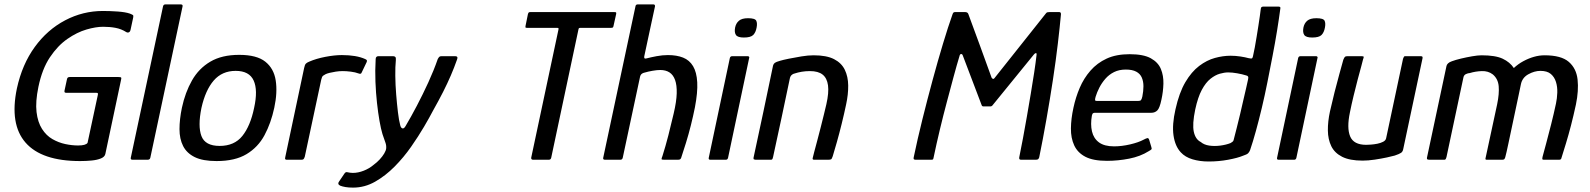

<svg xmlns="http://www.w3.org/2000/svg" viewBox="-20 -728 7248 875"><path d="M460 -26Q457 -13 440 -6Q423 1 398 3.5Q373 6 345 6Q170 6 96.5 -78Q23 -162 57 -325Q81 -435 138.5 -514Q196 -593 277 -635.5Q358 -678 449 -678Q481 -678 516.5 -675.5Q552 -673 572 -666Q582 -662 585.5 -659.5Q589 -657 587 -648L576 -597Q574 -584 568 -581Q562 -578 555 -582Q533 -596 507 -601Q481 -606 450 -606Q417 -606 374 -593.5Q331 -581 287 -550.5Q243 -520 207.5 -467Q172 -414 155 -332Q141 -264 146.5 -217.5Q152 -171 171.5 -140.5Q191 -110 219 -94Q247 -78 277.5 -71.5Q308 -65 336 -65Q371 -65 379 -77L426 -296Q427 -302 425.5 -303.5Q424 -305 419 -305H283Q277 -305 275 -307Q273 -309 274 -315L285 -366Q286 -372 289 -374.5Q292 -377 298 -377H519Q530 -377 532 -374.5Q534 -372 531 -361Z M576 -9 723 -699Q725 -708 734 -708H803Q814 -708 812 -699L665 -9Q663 0 653 0H584Q574 0 576 -9Z M967 6Q904 6 867.5 -12Q831 -30 814.5 -62.5Q798 -95 798 -139.5Q798 -184 809 -237Q824 -307 855 -361.5Q886 -416 938.5 -447Q991 -478 1070 -478Q1150 -478 1189 -447Q1228 -416 1236.5 -361.5Q1245 -307 1230 -237Q1215 -167 1185.5 -112Q1156 -57 1103.5 -25.5Q1051 6 967 6ZM981 -63Q1048 -63 1084.5 -108.5Q1121 -154 1138 -236Q1156 -317 1136 -361Q1116 -405 1054 -405Q992 -405 954 -361Q916 -317 898 -236Q881 -153 898 -108Q915 -63 981 -63Z M1538 -477Q1604 -477 1644 -459Q1651 -456 1652 -453Q1653 -450 1651 -445L1629 -399Q1627 -393 1623.5 -392Q1620 -391 1615 -393Q1599 -399 1578.5 -401.5Q1558 -404 1542 -404Q1526 -404 1510 -401.5Q1494 -399 1482 -396Q1470 -393 1464 -390Q1458 -387 1452.5 -383Q1447 -379 1444 -365L1369 -14Q1366 -5 1363 -2.5Q1360 0 1354 0H1286Q1283 0 1280.5 -2Q1278 -4 1280 -12L1366 -418Q1369 -433 1374 -438Q1379 -443 1389 -447Q1421 -461 1463 -469Q1505 -477 1538 -477Z M1589 127Q1569 127 1554.5 124.5Q1540 122 1530 118Q1516 111 1526 98L1549 64Q1555 54 1564 57Q1569 58 1574.5 59Q1580 60 1588 60Q1612 60 1637.5 50Q1663 40 1683 23Q1698 12 1710.5 -1.5Q1723 -15 1731 -28.5Q1739 -42 1740 -52Q1741 -66 1736.5 -78Q1732 -90 1723 -117Q1716 -140 1709.5 -177Q1703 -214 1698 -259.5Q1693 -305 1691 -355.5Q1689 -406 1692 -458Q1692 -472 1705 -472H1771Q1778 -472 1781.5 -468.5Q1785 -465 1784 -454Q1781 -424 1781.5 -382.5Q1782 -341 1785.5 -297.5Q1789 -254 1793.5 -216.5Q1798 -179 1804 -157Q1807 -145 1814 -143Q1821 -141 1828 -153Q1853 -195 1880 -246.5Q1907 -298 1932 -352.5Q1957 -407 1975 -459Q1979 -466 1982 -469Q1985 -472 1993 -472H2054Q2069 -472 2063 -457Q2050 -420 2034.5 -384Q2019 -348 1999.5 -309.5Q1980 -271 1953 -223Q1938 -194 1912.5 -150.5Q1887 -107 1853.5 -59Q1820 -11 1778.5 31Q1737 73 1689.5 100Q1642 127 1589 127Z M2409 0Q2405 0 2402.5 -2.5Q2400 -5 2401 -10L2525 -593Q2526 -598 2525 -599.5Q2524 -601 2519 -601H2384Q2376 -601 2375 -602.5Q2374 -604 2375 -610L2386 -664Q2388 -670 2390 -671.5Q2392 -673 2398 -673H2778Q2786 -673 2787.5 -671.5Q2789 -670 2788 -664L2776 -610Q2775 -604 2772.5 -602.5Q2770 -601 2762 -601H2625Q2620 -601 2618.5 -599.5Q2617 -598 2616 -593L2492 -9Q2490 0 2481 0Z M2729 -9Q2766 -181 2802.5 -354Q2839 -527 2876 -699Q2877 -708 2887 -708Q2905 -708 2922.5 -708Q2940 -708 2957 -708Q2966 -708 2965 -699Q2953 -643 2940.5 -585.5Q2928 -528 2916 -471Q2915 -464 2917.5 -462Q2920 -460 2927 -462Q2946 -467 2972.5 -472Q2999 -477 3024 -477Q3064 -477 3093 -465.5Q3122 -454 3138.5 -426.5Q3155 -399 3157.5 -353Q3160 -307 3147 -239Q3139 -199 3128.5 -157Q3118 -115 3106 -76.5Q3094 -38 3084 -8Q3082 -3 3078.5 -1.5Q3075 0 3069 0Q3053 0 3038 0Q3023 0 3007 0Q2996 0 2995 -2.5Q2994 -5 2999 -17Q3013 -61 3026 -111.5Q3039 -162 3050 -210Q3063 -265 3064 -302.5Q3065 -340 3056.5 -363.5Q3048 -387 3031 -398Q3014 -409 2989 -409Q2974 -409 2954 -405.5Q2934 -402 2917 -397Q2910 -396 2904 -391Q2898 -386 2896 -374L2818 -9Q2816 0 2807 0H2737Q2727 0 2729 -9Z M3428 -602Q3424 -580 3412.5 -568.5Q3401 -557 3370 -557Q3342 -557 3334 -568.5Q3326 -580 3330 -602Q3334 -622 3347.5 -633.5Q3361 -645 3389 -645Q3421 -645 3426.5 -633.5Q3432 -622 3428 -602ZM3298 -9Q3296 0 3288 0H3217Q3208 0 3210 -9L3306 -463Q3308 -472 3317 -472H3388Q3391 -472 3393.5 -469.5Q3396 -467 3394 -463Z M3423 0Q3420 0 3416.5 -1.5Q3413 -3 3414 -9Q3437 -114 3459 -219Q3481 -324 3503 -429Q3505 -437 3511 -441.5Q3517 -446 3535 -451Q3548 -455 3575 -460.5Q3602 -466 3632.5 -471Q3663 -476 3688 -476Q3747 -476 3781 -458.5Q3815 -441 3830 -410Q3845 -379 3845.5 -338.5Q3846 -298 3836 -252Q3827 -209 3816 -164.5Q3805 -120 3794 -81Q3783 -42 3775 -16Q3771 -4 3767.5 -2Q3764 0 3754 0H3690Q3681 0 3684 -9Q3685 -14 3690.5 -35Q3696 -56 3704 -85.5Q3712 -115 3720 -147Q3728 -179 3735 -207Q3742 -235 3746 -253Q3758 -306 3753.5 -339Q3749 -372 3729 -388Q3709 -404 3671 -404Q3651 -404 3633.5 -401Q3616 -398 3601 -393Q3594 -392 3587.5 -386Q3581 -380 3579 -368Q3561 -282 3542 -192.5Q3523 -103 3503 -12Q3502 -8 3500.5 -4Q3499 0 3494 0Z M4152 0Q4141 0 4144 -11Q4161 -93 4183.5 -183.5Q4206 -274 4230 -362.5Q4254 -451 4277.5 -529Q4301 -607 4321 -663Q4323 -669 4325.5 -671Q4328 -673 4333 -673H4378Q4390 -673 4393 -664Q4419 -593 4446 -520Q4473 -447 4499 -374Q4502 -369 4506 -368.5Q4510 -368 4513 -373L4745 -665Q4749 -671 4753 -672Q4757 -673 4763 -673H4807Q4816 -673 4815 -662Q4810 -607 4801 -530Q4792 -453 4778.5 -364.5Q4765 -276 4749 -185Q4733 -94 4716 -11Q4714 -5 4711 -2.5Q4708 0 4700 0H4633Q4623 0 4625 -11Q4633 -50 4642 -98Q4651 -146 4660 -198Q4669 -250 4677.5 -300.5Q4686 -351 4693 -397Q4700 -443 4704 -479Q4705 -486 4701 -486Q4697 -486 4692 -480L4504 -249Q4500 -243 4493 -243H4462Q4456 -243 4454 -248L4367 -477Q4365 -482 4360.5 -482Q4356 -482 4354 -477Q4340 -431 4325.5 -377Q4311 -323 4295 -263Q4279 -203 4263.5 -138.5Q4248 -74 4234 -7Q4233 -2 4231 -1Q4229 0 4225 0Z M4872 -237Q4882 -284 4900.5 -327.5Q4919 -371 4949.5 -406Q4980 -441 5023.5 -461Q5067 -481 5128 -481Q5191 -481 5224.5 -462.5Q5258 -444 5270.5 -413.5Q5283 -383 5282 -346.5Q5281 -310 5273 -274Q5265 -235 5254 -224.5Q5243 -214 5227 -214H4969Q4965 -214 4961.5 -212Q4958 -210 4956 -201Q4949 -161 4956.5 -129Q4964 -97 4988.5 -79Q5013 -61 5057 -61Q5092 -61 5130.5 -70Q5169 -79 5193 -92Q5202 -97 5208.5 -98.5Q5215 -100 5218 -88L5227 -58Q5230 -50 5227 -47Q5224 -44 5215 -39Q5177 -15 5126 -5Q5075 5 5025 5Q4962 5 4926.5 -13.5Q4891 -32 4875.5 -65.5Q4860 -99 4860.5 -143Q4861 -187 4872 -237ZM5186 -288Q5191 -313 5191 -335Q5191 -357 5183.5 -374.5Q5176 -392 5158 -401.5Q5140 -411 5111 -411Q5080 -411 5057 -399.5Q5034 -388 5017.5 -369Q5001 -350 4990 -328.5Q4979 -307 4973 -287Q4970 -276 4970.5 -272Q4971 -268 4978 -268Q5025 -268 5072.5 -268Q5120 -268 5167 -268Q5176 -268 5179.5 -271.5Q5183 -275 5186 -288Z M5337 -230Q5354 -306 5382 -353.5Q5410 -401 5445 -427.5Q5480 -454 5517 -464Q5554 -474 5588 -474Q5611 -474 5633.5 -470.5Q5656 -467 5670 -463Q5680 -461 5684 -461.5Q5688 -462 5690 -471Q5694 -488 5698.5 -512Q5703 -536 5707 -561.5Q5711 -587 5715 -611.5Q5719 -636 5721.5 -655Q5724 -674 5725 -682Q5726 -693 5729 -695.5Q5732 -698 5738 -698H5805Q5810 -698 5813 -696.5Q5816 -695 5815 -690Q5809 -644 5800 -588.5Q5791 -533 5779.5 -473.5Q5768 -414 5756 -353.5Q5744 -293 5730.5 -236.5Q5717 -180 5703.5 -131Q5690 -82 5677 -44Q5674 -36 5668.5 -30Q5663 -24 5644 -18Q5620 -8 5577 0Q5534 8 5488 8Q5448 8 5414.5 -2Q5381 -12 5361 -34Q5335 -62 5328 -111Q5321 -160 5337 -230ZM5427 -229Q5413 -162 5420.5 -127.5Q5428 -93 5452 -81Q5467 -68 5491 -64.5Q5515 -61 5541.5 -64.5Q5568 -68 5588 -76Q5593 -79 5597 -82Q5601 -85 5602 -90Q5608 -114 5616 -144.5Q5624 -175 5631.5 -207.5Q5639 -240 5646 -270.5Q5653 -301 5659 -326.5Q5665 -352 5668 -367Q5670 -376 5667.5 -379.5Q5665 -383 5660 -384Q5641 -390 5618 -394Q5595 -398 5577 -398Q5560 -398 5539 -392Q5518 -386 5496.5 -369Q5475 -352 5457 -318.5Q5439 -285 5427 -229Z M6018 -602Q6014 -580 6002.5 -568.5Q5991 -557 5960 -557Q5932 -557 5924 -568.5Q5916 -580 5920 -602Q5924 -622 5937.5 -633.5Q5951 -645 5979 -645Q6011 -645 6016.5 -633.5Q6022 -622 6018 -602ZM5888 -9Q5886 0 5878 0H5807Q5798 0 5800 -9L5896 -463Q5898 -472 5907 -472H5978Q5981 -472 5983.5 -469.5Q5986 -467 5984 -463Z M6190 4Q6131 4 6096.5 -13.5Q6062 -31 6047 -62Q6032 -93 6031.5 -133.5Q6031 -174 6041 -220Q6051 -264 6062 -308Q6073 -352 6084 -391Q6095 -430 6102 -456Q6107 -468 6110.5 -470Q6114 -472 6124 -472H6179Q6189 -472 6193 -471Q6197 -470 6192 -458Q6191 -452 6184 -427Q6177 -402 6167.5 -366Q6158 -330 6148.5 -290.5Q6139 -251 6132 -216Q6117 -145 6133 -106.5Q6149 -68 6206 -68Q6213 -68 6227.5 -69Q6242 -70 6257 -73Q6272 -76 6283.5 -82Q6295 -88 6297 -98L6374 -460Q6376 -464 6377.5 -468Q6379 -472 6383 -472H6455Q6458 -472 6461 -470.5Q6464 -469 6463 -463L6375 -49Q6373 -37 6365 -31.5Q6357 -26 6336 -19Q6326 -16 6300.5 -10.5Q6275 -5 6245 -0.5Q6215 4 6190 4Z M7000 -405Q6973 -405 6945 -389.5Q6917 -374 6911 -343L6901 -295Q6888 -233 6875.5 -174.5Q6863 -116 6854 -73Q6845 -30 6840 -12Q6839 -8 6836.5 -4Q6834 0 6827 0H6755Q6748 0 6750 -7L6803 -253Q6813 -301 6810 -335Q6807 -369 6783 -389Q6762 -405 6733 -404Q6704 -403 6678 -395Q6671 -395 6661 -390.5Q6651 -386 6649 -374L6572 -12Q6571 -8 6569 -4Q6567 0 6563 0H6492Q6489 0 6485.5 -1.5Q6482 -3 6483 -9L6572 -427Q6573 -433 6579 -439Q6585 -445 6597 -449Q6613 -455 6638 -461Q6663 -467 6689 -471.5Q6715 -476 6732 -476Q6795 -476 6828 -460.5Q6861 -445 6879 -418Q6898 -436 6922 -449Q6946 -462 6970.5 -469Q6995 -476 7019 -476Q7095 -476 7129.5 -446Q7164 -416 7169.5 -365.5Q7175 -315 7162 -252Q7151 -201 7139.5 -156.5Q7128 -112 7116.5 -74.5Q7105 -37 7095 -5Q7093 0 7085 0H7015Q7010 0 7009 -2.5Q7008 -5 7010 -14Q7016 -36 7026.5 -75Q7037 -114 7049 -161.5Q7061 -209 7071 -256Q7076 -279 7077 -305.5Q7078 -332 7071 -354.5Q7064 -377 7047.5 -391Q7031 -405 7000 -405Z"/></svg>

Font: Glory Thin Medium
Style: Italic
Weight: 500
Italic angle: -12°
Version: Version 1.011